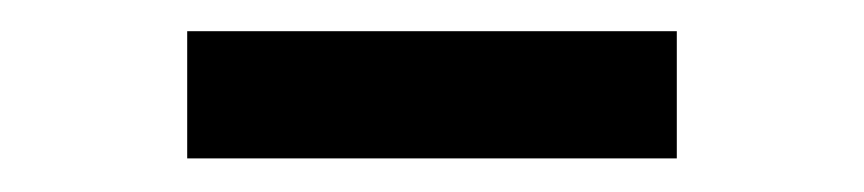

<svg xmlns="http://www.w3.org/2000/svg" viewBox="-20 -668 540 120"><path d="M97 -569V-648.5H403V-569Z"/></svg>

Font: Newsreader ExtraBold
Style: Regular
Weight: 800
Designer: Hugues Gentile
Foundry: Production Type
Version: Version 1.003